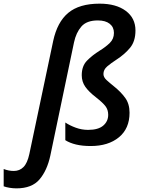

<svg xmlns="http://www.w3.org/2000/svg" viewBox="-147 -785 786 1045"><path d="M-57.6 240.2Q-75.7 240.2 -94.7 237.1Q-113.8 233.9 -127 229V134.8Q-99.6 145.5 -71.8 145.5Q-40.5 145.5 -19.3 124.3Q2 103 12.7 53.2L142.6 -562.5Q164.6 -665 224.6 -715.1Q284.7 -765.1 395 -765.1Q484.9 -765.1 537.6 -725.8Q590.3 -686.5 590.3 -619.1Q590.3 -560.5 561 -524.9Q531.7 -489.3 486.3 -460Q457.5 -441.4 436.8 -423.8Q416 -406.2 416 -382.3Q416 -364.7 433.1 -349.1Q450.2 -333.5 472.2 -315.9Q510.7 -285.2 534.4 -252.4Q558.1 -219.7 558.1 -171.4Q558.1 -85.4 500.2 -37.8Q442.4 9.8 346.7 9.8Q301.3 9.8 266.8 1.5Q232.4 -6.8 208.5 -22V-118.2Q232.4 -102.1 265.1 -90.1Q297.9 -78.1 332.5 -78.1Q387.7 -78.1 414.8 -101.3Q441.9 -124.5 441.9 -160.2Q441.9 -187.5 427.2 -206.8Q412.6 -226.1 376.5 -254.4Q336.9 -284.7 317.4 -312.5Q297.9 -340.3 297.9 -375.5Q297.9 -425.8 326.7 -455.1Q355.5 -484.4 395.5 -509.3Q428.2 -529.3 450.7 -551.3Q473.1 -573.2 473.1 -606Q473.1 -637.2 450.2 -655.5Q427.2 -673.8 385.3 -673.8Q324.7 -673.8 295.9 -640.6Q267.1 -607.4 255.9 -554.7L127 61.5Q109.4 143.1 67.9 191.7Q26.4 240.2 -57.6 240.2Z"/></svg>

Font: Open Sans SemiBold
Style: Italic
Weight: 600
Italic angle: -12°
Designer: Monotype Design Team
Foundry: Monotype Imaging Inc.
Version: Version 3.003; ttfautohint (v1.8.4)